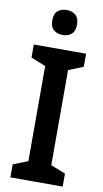

<svg xmlns="http://www.w3.org/2000/svg" viewBox="-101 -1021 547 1016"><g transform="rotate(10 172.5 -513.0)"><path d="M313 -51H32V-121L111 -152V-663L32 -695V-765H313V-695L234 -663V-152L313 -121ZM173 -975Q202 -975 220.5 -959Q239 -943 239 -908Q239 -873 220.5 -857Q202 -841 173 -841Q144 -841 125 -857Q106 -873 106 -908Q106 -944 124.5 -959.5Q143 -975 173 -975Z"/></g></svg>

Font: Noto Sans Tamil UI SemiCondensed SemiBold
Style: Regular
Weight: 600
Width: 4
Designer: Jelle Bosma - Monotype Design Team
Foundry: Monotype Imaging Inc.
Version: Version 2.004; ttfautohint (v1.8.4.7-5d5b)